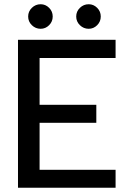

<svg xmlns="http://www.w3.org/2000/svg" viewBox="-20 -887 611 907"><path d="M113 -809Q113 -833 130.5 -850Q148 -867 172 -867Q195 -867 212 -850Q229 -833 229 -809Q229 -785 212 -768Q195 -751 172 -751Q148 -751 130.5 -768Q113 -785 113 -809ZM340 -809Q340 -833 357.5 -850Q375 -867 399 -867Q422 -867 439 -850Q456 -833 456 -809Q456 -785 439 -768Q422 -751 399 -751Q375 -751 357.5 -768Q340 -785 340 -809ZM65 -699H526V-613H167V-392H435V-307H167V-85H526V0H65Z"/></svg>

Font: Prompt
Style: Regular
Weight: 400
Designer: Katatrad Team
Foundry: CadsonDemak
Version: Version 1.001